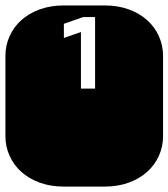

<svg xmlns="http://www.w3.org/2000/svg" viewBox="-22 -689 622 709"><path d="M329.1 -626H285.2L213.9 -601.1V-548.8L276.9 -570.8V-361.8H329.1ZM364.3 -668.9Q413.6 -668.9 453.6 -654.3Q493.7 -639.6 521.7 -614.3Q549.8 -588.9 564.9 -554.9Q580.1 -521 580.1 -482.9V-186Q580.1 -147.9 564.9 -114Q549.8 -80.1 521.7 -54.7Q493.7 -29.3 453.6 -14.6Q413.6 0 364.3 0H213.9Q164.6 0 124.5 -14.6Q84.5 -29.3 56.4 -54.7Q28.3 -80.1 13.2 -114Q-2 -147.9 -2 -186V-482.9Q-2 -521 13.2 -554.9Q28.3 -588.9 56.4 -614.3Q84.5 -639.6 124.5 -654.3Q164.6 -668.9 213.9 -668.9Z"/></svg>

Font: Monofett
Style: Regular
Weight: 400
Designer: vernon adams
Foundry: vernon adams
Version: Version 1.000